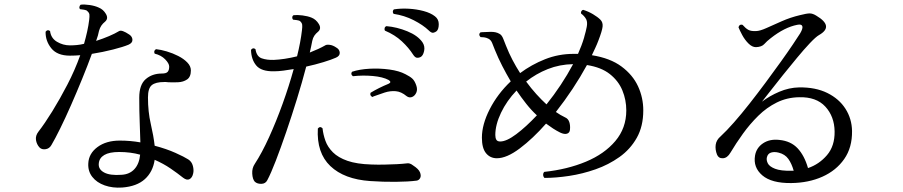

<svg xmlns="http://www.w3.org/2000/svg" viewBox="-20 -813 4040 859"><path d="M527 26Q484 29 448.5 16.5Q413 4 393 -21.5Q373 -47 375 -82Q377 -126 416 -155Q455 -184 516 -184Q540 -184 563 -182Q586 -180 608 -176Q607 -220 605 -267Q603 -314 603 -376Q603 -434 632 -459Q661 -484 704 -484Q724 -484 730.5 -492Q737 -500 737 -515Q737 -529 719 -547.5Q701 -566 672 -573Q666 -586 678 -593Q699 -591 726 -583Q753 -575 777.5 -562.5Q802 -550 818 -533.5Q834 -517 834 -498Q834 -469 817 -457.5Q800 -446 776.5 -445Q753 -444 733 -445Q728 -446 723 -446Q718 -446 714 -446Q676 -446 659 -432Q642 -418 642 -377Q642 -313 654.5 -259Q667 -205 672 -161Q725 -147 765 -129Q805 -111 822 -100Q838 -90 843 -70.5Q848 -51 844 -36Q840 -18 828 -11.5Q816 -5 799 -18Q774 -38 742.5 -59.5Q711 -81 672 -98Q664 -44 628 -11.5Q592 21 527 26ZM157 -153Q144 -167 141 -186.5Q138 -206 152 -224Q180 -260 214 -315Q248 -370 281.5 -434.5Q315 -499 339 -566Q327 -565 315.5 -564.5Q304 -564 293 -564Q236 -564 209.5 -597Q183 -630 184 -671Q193 -683 204 -674Q208 -642 235 -626Q262 -610 293 -610Q308 -610 324 -611.5Q340 -613 356 -617Q364 -645 370 -672Q376 -699 379 -724Q381 -740 380 -748Q379 -756 371 -763Q367 -768 356 -769.5Q345 -771 338 -772Q334 -777 335.5 -783Q337 -789 341 -792Q358 -794 381.5 -790.5Q405 -787 422 -779Q442 -771 454 -750.5Q466 -730 450 -716Q440 -708 433.5 -698.5Q427 -689 423 -675Q421 -665 418 -654Q415 -643 410 -630Q441 -640 468 -651.5Q495 -663 513 -674Q525 -681 559 -658Q572 -649 572.5 -635Q573 -621 555 -613Q531 -603 486 -591.5Q441 -580 391 -572Q372 -520 347.5 -460Q323 -400 297.5 -342Q272 -284 249 -237.5Q226 -191 210 -164Q201 -148 184 -145.5Q167 -143 157 -153ZM524 -31Q560 -33 581.5 -56.5Q603 -80 607 -121Q564 -133 513 -133Q469 -133 446.5 -119.5Q424 -106 422 -82Q419 -56 445.5 -41.5Q472 -27 524 -31Z M1120 0Q1110 -11 1108.5 -36Q1107 -61 1120 -80Q1152 -129 1184 -199.5Q1216 -270 1244.5 -349Q1273 -428 1294 -504Q1270 -500 1247.5 -497Q1225 -494 1206 -494Q1149 -493 1126.5 -520Q1104 -547 1103 -590Q1112 -602 1123 -593Q1128 -560 1151 -552Q1174 -544 1205 -545Q1228 -546 1254.5 -550Q1281 -554 1309 -561Q1317 -593 1322.5 -622.5Q1328 -652 1331 -678Q1333 -694 1332 -702Q1331 -710 1324 -717Q1319 -722 1308 -723Q1297 -724 1291 -725Q1287 -730 1287.5 -736Q1288 -742 1293 -745Q1310 -747 1333.5 -744Q1357 -741 1374 -734Q1394 -726 1406.5 -705.5Q1419 -685 1403 -671Q1393 -663 1386.5 -653.5Q1380 -644 1377 -630Q1375 -618 1372 -605Q1369 -592 1366 -578Q1407 -594 1435 -610Q1440 -614 1454.5 -612.5Q1469 -611 1485 -600Q1499 -592 1500 -577.5Q1501 -563 1483 -555Q1463 -546 1427 -535Q1391 -524 1350 -515Q1332 -446 1308.5 -370Q1285 -294 1260.5 -222.5Q1236 -151 1214 -94Q1192 -37 1176 -7Q1168 9 1149.5 9.5Q1131 10 1120 0ZM1636 -3Q1520 -11 1458 -70Q1396 -129 1402 -238Q1412 -250 1423 -239Q1426 -211 1436 -183Q1446 -155 1469.5 -131.5Q1493 -108 1534.5 -93.5Q1576 -79 1642 -77Q1668 -76 1698 -76.5Q1728 -77 1755.5 -78.5Q1783 -80 1799 -82Q1813 -85 1828 -73Q1853 -57 1859 -42Q1865 -27 1860 -17Q1855 -7 1845 -5Q1807 0 1750 0.5Q1693 1 1636 -3ZM1646 -379Q1633 -386 1638 -398Q1656 -409 1676 -419Q1696 -429 1718 -438Q1734 -445 1719 -455Q1693 -469 1648 -473Q1603 -477 1559 -472Q1547 -481 1555 -492Q1588 -503 1633 -505.5Q1678 -508 1722 -502Q1766 -496 1794 -481Q1814 -471 1824.5 -461.5Q1835 -452 1842 -432Q1849 -413 1842.5 -398.5Q1836 -384 1823.5 -379Q1811 -374 1799 -383Q1775 -403 1750.5 -405Q1726 -407 1701 -399Q1676 -391 1652 -382Q1648 -380 1646 -379ZM1934 -674Q1927 -668 1918.5 -666.5Q1910 -665 1898 -677Q1873 -701 1831 -722.5Q1789 -744 1741 -751Q1737 -756 1737.5 -761.5Q1738 -767 1742 -771Q1773 -776 1808.5 -774Q1844 -772 1875.5 -763.5Q1907 -755 1926 -740Q1943 -727 1943 -705Q1943 -683 1934 -674ZM1862 -558Q1855 -554 1846 -554.5Q1837 -555 1828 -569Q1809 -599 1778 -628Q1747 -657 1702 -676Q1699 -682 1701 -688Q1703 -694 1709 -696Q1756 -692 1802.5 -673Q1849 -654 1870 -624Q1882 -606 1877.5 -585Q1873 -564 1862 -558Z M2416 -17Q2410 -23 2410 -31Q2410 -39 2415 -44Q2518 -55 2601 -89.5Q2684 -124 2733 -182Q2782 -240 2782 -319Q2782 -366 2764.5 -408.5Q2747 -451 2708.5 -481.5Q2670 -512 2606 -522Q2547 -414 2467 -312Q2487 -298 2508 -288Q2522 -282 2527 -267Q2532 -252 2530 -233Q2529 -219 2517 -215Q2505 -211 2486 -220Q2470 -228 2454.5 -238Q2439 -248 2423 -260Q2364 -193 2305.5 -149Q2247 -105 2203 -105Q2173 -105 2154.5 -127.5Q2136 -150 2136 -197Q2136 -256 2171 -324.5Q2206 -393 2265 -449Q2245 -483 2227 -518Q2209 -553 2194 -590Q2188 -604 2182.5 -619Q2177 -634 2165 -640Q2155 -645 2145.5 -646Q2136 -647 2130 -647Q2119 -658 2129 -668Q2131 -668 2136 -669Q2150 -670 2174.5 -670.5Q2199 -671 2214 -662Q2225 -657 2232 -638.5Q2239 -620 2244 -608Q2257 -575 2273 -544.5Q2289 -514 2307 -486Q2358 -524 2418.5 -548Q2479 -572 2546 -572H2566Q2574 -590 2581 -608.5Q2588 -627 2593 -644Q2594 -647 2595 -652Q2601 -672 2605 -692.5Q2609 -713 2603 -726Q2599 -734 2592.5 -741Q2586 -748 2580 -752Q2578 -758 2581 -763Q2584 -768 2589 -769Q2612 -762 2633 -749.5Q2654 -737 2666 -725Q2678 -713 2676 -694Q2674 -675 2657 -631Q2651 -615 2643.5 -599Q2636 -583 2628 -566Q2710 -553 2760.5 -515.5Q2811 -478 2834.5 -427Q2858 -376 2858 -319Q2858 -248 2829 -196.5Q2800 -145 2751.5 -110.5Q2703 -76 2644.5 -55.5Q2586 -35 2526.5 -26Q2467 -17 2416 -17ZM2218 -180Q2246 -180 2289.5 -212.5Q2333 -245 2382 -297Q2357 -320 2334.5 -348.5Q2312 -377 2291 -408Q2247 -362 2221.5 -308.5Q2196 -255 2196 -209Q2196 -196 2200.5 -188Q2205 -180 2218 -180ZM2425 -346Q2458 -387 2488.5 -433Q2519 -479 2544 -526Q2484 -525 2431 -504Q2378 -483 2334 -448Q2356 -418 2379.5 -392Q2403 -366 2425 -346Z M3520 6Q3432 7 3390.5 -28.5Q3349 -64 3358 -117Q3364 -152 3394 -172Q3424 -192 3467 -187Q3518 -182 3548.5 -149.5Q3579 -117 3595 -61Q3645 -78 3680 -119Q3715 -160 3714 -225Q3713 -292 3672.5 -336Q3632 -380 3555 -378Q3501 -377 3455.5 -354.5Q3410 -332 3372.5 -295Q3335 -258 3304 -215Q3273 -172 3248 -130Q3234 -106 3214.5 -105Q3195 -104 3188 -121Q3179 -144 3182 -165.5Q3185 -187 3204 -203Q3230 -227 3263.5 -265Q3297 -303 3333.5 -349.5Q3370 -396 3406 -444.5Q3442 -493 3473.5 -537Q3505 -581 3527.5 -614.5Q3550 -648 3560 -664Q3573 -686 3569.5 -696Q3566 -706 3547 -702Q3490 -691 3428 -642Q3411 -629 3399.5 -616Q3388 -603 3362 -602Q3345 -602 3328.5 -618.5Q3312 -635 3300.5 -656.5Q3289 -678 3284 -691Q3288 -706 3302 -702Q3316 -686 3328 -679.5Q3340 -673 3362 -674Q3379 -674 3409 -687.5Q3439 -701 3477.5 -718Q3516 -735 3558 -745Q3589 -753 3602.5 -753Q3616 -753 3632 -743Q3713 -695 3644 -656Q3630 -648 3603.5 -620Q3577 -592 3546 -554.5Q3515 -517 3483.5 -478Q3452 -439 3427 -406.5Q3402 -374 3389 -358Q3423 -384 3466.5 -402.5Q3510 -421 3555 -422Q3629 -423 3681.5 -397Q3734 -371 3762.5 -326.5Q3791 -282 3792 -227Q3793 -153 3757 -101.5Q3721 -50 3659.5 -22.5Q3598 5 3520 6ZM3522 -49H3531Q3522 -81 3507 -102Q3492 -123 3464 -130Q3445 -135 3430 -130.5Q3415 -126 3411 -109Q3408 -97 3415 -82.5Q3422 -68 3447.5 -58Q3473 -48 3522 -49Z"/></svg>

Font: Zen Old Mincho
Style: Regular
Weight: 400
Designer: Yoshimichi Ohira
Foundry: Positype
Version: Version 1.001